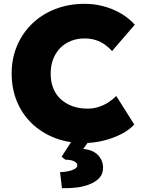

<svg xmlns="http://www.w3.org/2000/svg" viewBox="-20 -738 741 1004"><path d="M41 -354Q41 -433 69.5 -499.5Q98 -566 149 -615Q200 -664 270 -691Q340 -718 423 -718Q473 -718 520.5 -705.5Q568 -693 610 -669Q652 -645 685 -609L566 -471Q549 -490 528 -505Q507 -520 480.5 -528.5Q454 -537 422 -537Q385 -537 352.5 -524.5Q320 -512 296 -488Q272 -464 258.5 -430Q245 -396 245 -352Q245 -310 258.5 -276.5Q272 -243 297.5 -219.5Q323 -196 358.5 -183Q394 -170 438 -170Q469 -170 496.5 -179Q524 -188 547 -203Q570 -218 588 -236L682 -87Q657 -59 614.5 -37Q572 -15 520.5 -2.5Q469 10 417 10Q335 10 266 -17Q197 -44 146.5 -92.5Q96 -141 68.5 -207.5Q41 -274 41 -354ZM294 162Q313 162 334 158Q355 154 369.5 146Q384 138 384 127Q384 117 375 110Q366 103 352 100Q338 97 322 97L302 82L370 -24H462L415 41Q468 46 493.5 74Q519 102 519 139Q519 172 499 193Q479 214 446.5 226.5Q414 239 377 243Q340 247 304 246Z"/></svg>

Font: Mach ExtraBold
Style: Regular
Weight: 800
Version: Version 1.002